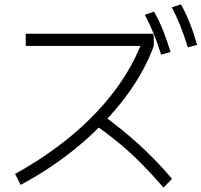

<svg xmlns="http://www.w3.org/2000/svg" viewBox="-20 -871 921 878"><path d="M48.9 -75.6Q191.1 -154.4 306.1 -250Q421.1 -345.6 502.8 -453.9Q584.4 -562.2 627.8 -675.6L643.3 -661.1H97.8V-716.7H680L683.3 -704.4V-661.1Q638.9 -540 551.7 -424.4Q464.4 -308.9 343.9 -207.2Q223.3 -105.6 74.4 -25.6ZM727.8 -13.3Q676.7 -72.2 626.7 -122.8Q576.7 -173.3 522.8 -217.8Q468.9 -262.2 408.9 -304.4L445.6 -347.8Q535.6 -282.2 612.8 -212.8Q690 -143.3 766.7 -53.3ZM716.7 -621.1Q700 -675.6 682.2 -718.3Q664.4 -761.1 642.2 -803.3L684.4 -817.8Q708.9 -774.4 726.7 -729.4Q744.4 -684.4 760 -633.3ZM838.9 -654.4Q822.2 -708.9 805 -752.2Q787.8 -795.6 765.6 -837.8L807.8 -851.1Q831.1 -807.8 848.9 -762.8Q866.7 -717.8 881.1 -665.6Z"/></svg>

Font: Paperlogy 3 Light
Style: Regular
Weight: 300
Designer: redesigned by Lee Juim, glyphs from Gmarket Sans & Montserrat
Foundry: PT&
Version: Version 1.001